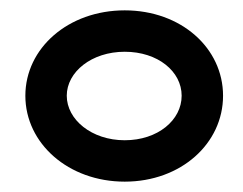

<svg xmlns="http://www.w3.org/2000/svg" viewBox="-20 -711 470 371"><path d="M29 -526C29 -434 112 -360 221 -360C330 -360 411 -434 411 -526C411 -618 330 -691 221 -691C112 -691 29 -618 29 -526ZM109 -526C109 -572 157 -611 221 -611C285 -611 331 -573 331 -526C331 -479 285 -440 221 -440C157 -440 109 -480 109 -526Z"/></svg>

Font: Charger Sport
Style: BdExt
Weight: 700
Designer: Jasper
Foundry: Cannot Into Space Fonts
Version: Version 1.1